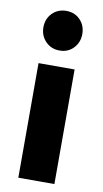

<svg xmlns="http://www.w3.org/2000/svg" viewBox="-84 -761 429 802"><g transform="rotate(10 130.5 -360.5)"><path d="M54 0V-486H207V0ZM131 -553Q95 -553 71.5 -577.5Q48 -602 48 -637Q48 -673 71.5 -697Q95 -721 131 -721Q167 -721 190 -697Q213 -673 213 -637Q213 -602 190 -577.5Q167 -553 131 -553Z"/></g></svg>

Font: Outfit
Style: Bold
Weight: 700
Designer: Rodrigo Fuenzalida
Foundry: fragTYPE
Version: Version 1.100;gftools[0.9.27]